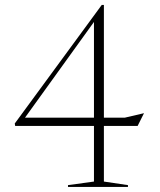

<svg xmlns="http://www.w3.org/2000/svg" viewBox="-20 -734 629 754"><path d="M388 -714.5V-21L482.5 -7V0H247V-7L349 -21V-668.5L358.5 -661L68.5 -258.5L71 -272H470.5L545.5 -289.5L520.5 -239.5H39.5L38 -249L379.5 -714.5Z"/></svg>

Font: Newsreader 60pt ExtraLight
Style: Regular
Weight: 250
Designer: Hugues Gentile
Foundry: Production Type
Version: Version 1.003